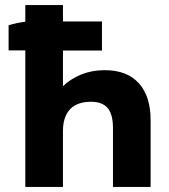

<svg xmlns="http://www.w3.org/2000/svg" viewBox="-20 -740 670 760"><path d="M80.2 0H229.2V-221.2Q229.2 -250.8 236.7 -272.5Q244.2 -294.2 258.3 -308.6Q272.4 -323 292.9 -330.1Q313.4 -337.2 339.2 -337.2H340.8Q384.4 -337.2 405.8 -312.7Q427.2 -288.2 427.2 -232V0H576.2V-264.2Q576.2 -359.2 529.4 -410.7Q482.6 -462.2 394.8 -462.2H393Q344.4 -462.2 302.8 -445.6Q261.2 -429 229.2 -399V-540H383.6V-655H229.2V-720H80.2V-640L93.8 -655.4Q74.2 -653.8 52.1 -649.6Q30 -645.4 14 -640V-540.6H80.2Z"/></svg>

Font: Fixel Variable
Style: Regular
Weight: 100
Width: 3
Designer: AlfaBravo + MacPaw
Foundry: Kyrylo Tkachov, Marchela Mozhyna, Serhii Makarenko, Maria Weinstein, Zakhar Kryvoshyya
Version: Version 1.211